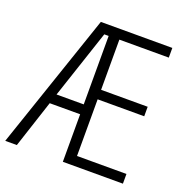

<svg xmlns="http://www.w3.org/2000/svg" viewBox="-129 -882 918 949"><g transform="rotate(20 330.5 -408.0)"><path d="M618 -51H302V-301H142L60 -51H-1L242 -765H618V-714H358V-450H603V-400H358V-102H618ZM159 -353H302V-713H279Z"/></g></svg>

Font: Noto Sans Tamil UI Condensed Light
Style: Regular
Weight: 300
Width: 3
Designer: Jelle Bosma - Monotype Design Team
Foundry: Monotype Imaging Inc.
Version: Version 2.004; ttfautohint (v1.8.4.7-5d5b)